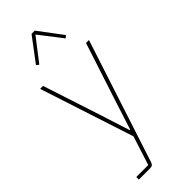

<svg xmlns="http://www.w3.org/2000/svg" viewBox="-302 -777 1012 1012"><g transform="rotate(-45 204.0 -271.5)"><path d="M364 -506H386L162 181Q158 192 152.5 196Q147 200 136 200H52V181H141L193 19L22 -506H44L149 -184L202 -19H206L259 -184ZM219 -743 319 -610 305 -599 207 -726 109 -599 95 -610 195 -743Z"/></g></svg>

Font: IBM Plex Sans Cond Thin
Style: Regular
Weight: 100
Width: 3
Designer: Mike Abbink, Paul van der Laan, Pieter van Rosmalen
Foundry: Bold Monday
Version: Version 1.3